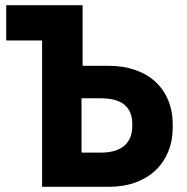

<svg xmlns="http://www.w3.org/2000/svg" viewBox="-20 -720 719 740"><path d="M142.2 0H398.8Q455.2 0 500.7 -16.2Q546.2 -32.4 578.4 -62.5Q610.6 -92.6 628.2 -135.3Q645.8 -178 645.8 -230.6V-239.4Q645.8 -291.4 628.3 -333.6Q610.8 -375.8 578.4 -405.4Q546 -435 500.2 -450.7Q454.4 -466.4 397.4 -466.4H298.4V-700H4V-564H142.2ZM294.2 -131.8V-341.2H368Q398.4 -341.2 421.1 -335.2Q443.8 -329.2 459 -316.8Q474.2 -304.4 482 -285.8Q489.8 -267.2 489.8 -242V-233.8Q489.8 -209.2 481.7 -189.8Q473.6 -170.4 458.4 -157.7Q443.2 -145 420.5 -138.4Q397.8 -131.8 368.6 -131.8Z"/></svg>

Font: Fixel Variable
Style: Regular
Weight: 100
Width: 3
Designer: AlfaBravo + MacPaw
Foundry: Kyrylo Tkachov, Marchela Mozhyna, Serhii Makarenko, Maria Weinstein, Zakhar Kryvoshyya
Version: Version 1.211